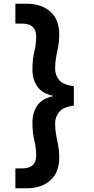

<svg xmlns="http://www.w3.org/2000/svg" viewBox="-20 -831 502 1024"><path d="M62 173V67H100Q173 67 173 -4Q173 -43 163 -82.5Q153 -122 153 -178Q153 -231 179 -268.5Q205 -306 263 -318V-320Q205 -332 179 -369.5Q153 -407 153 -460Q153 -516 163 -555.5Q173 -595 173 -634Q173 -705 100 -705H62V-811H124Q201 -811 248.5 -769Q296 -727 296 -646Q296 -612 290.5 -584Q285 -556 279.5 -527.5Q274 -499 274 -465Q274 -429 296 -403.5Q318 -378 374 -371V-268Q318 -261 296 -234.5Q274 -208 274 -174Q274 -139 279.5 -110.5Q285 -82 290.5 -54Q296 -26 296 7Q296 89 248.5 131Q201 173 124 173Z"/></svg>

Font: Firefly Display
Style: Bold
Weight: 700
Designer: Colophon Foundry, Jonny Pinhorn
Foundry: Colophon Foundry
Version: Version 1.200; ttfautohint (v1.8.3)